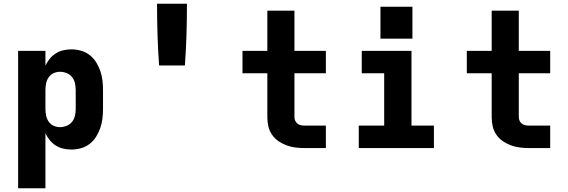

<svg xmlns="http://www.w3.org/2000/svg" viewBox="-20 -792 3040 1027"><path d="M77 215V-520H223V-441Q232 -460 246 -477.5Q260 -495 278.5 -506.5Q297 -518 318.5 -523Q340 -528 361 -528Q387 -528 412.5 -521Q438 -514 459 -498Q480 -482 494 -459.5Q508 -437 516.5 -412.5Q525 -388 528 -362Q531 -336 531 -310V-210Q531 -184 528 -158Q525 -132 516.5 -107.5Q508 -83 494 -60.5Q480 -38 459 -22Q438 -6 412.5 1Q387 8 361 8Q340 8 318.5 3Q297 -2 278.5 -13.5Q260 -25 246 -42.5Q232 -60 223 -79V215ZM301 -112Q319 -112 336.5 -119Q354 -126 365.5 -140.5Q377 -155 381 -173.5Q385 -192 385 -210V-310Q385 -328 381 -346.5Q377 -365 365.5 -379.5Q354 -394 336.5 -401Q319 -408 301 -408Q283 -408 266.5 -400.5Q250 -393 240 -378Q230 -363 226.5 -345.5Q223 -328 223 -310V-210Q223 -192 226.5 -174.5Q230 -157 240 -142Q250 -127 266.5 -119.5Q283 -112 301 -112Z M831 -442Q825 -524 822.5 -606.5Q820 -689 820 -772H980Q980 -689 977.5 -606.5Q975 -524 969 -442Z M1610 0Q1585 0 1560.5 -3Q1536 -6 1513 -14.5Q1490 -23 1469.5 -37Q1449 -51 1435 -71.5Q1421 -92 1415.5 -116Q1410 -140 1410 -165V-400H1277V-520H1410V-735H1555V-520H1723V-400H1555V-165Q1555 -155 1559.5 -145.5Q1564 -136 1572 -130Q1580 -124 1590 -122Q1600 -120 1610 -120H1723V0Z M1899 0V-120H2035V-400H1915V-520H2181V-120H2301V0ZM2015 -585V-756H2186V-585Z M2810 0Q2785 0 2760.5 -3Q2736 -6 2713 -14.5Q2690 -23 2669.5 -37Q2649 -51 2635 -71.5Q2621 -92 2615.5 -116Q2610 -140 2610 -165V-400H2477V-520H2610V-735H2755V-520H2923V-400H2755V-165Q2755 -155 2759.5 -145.5Q2764 -136 2772 -130Q2780 -124 2790 -122Q2800 -120 2810 -120H2923V0Z"/></svg>

Font: Iosevka SS04 Heavy Extended
Style: Regular
Weight: 900
Width: 7
Monospace: yes
Designer: Belleve Invis
Foundry: Belleve Invis
Version: Version 19.0.0; ttfautohint (v1.8.4)